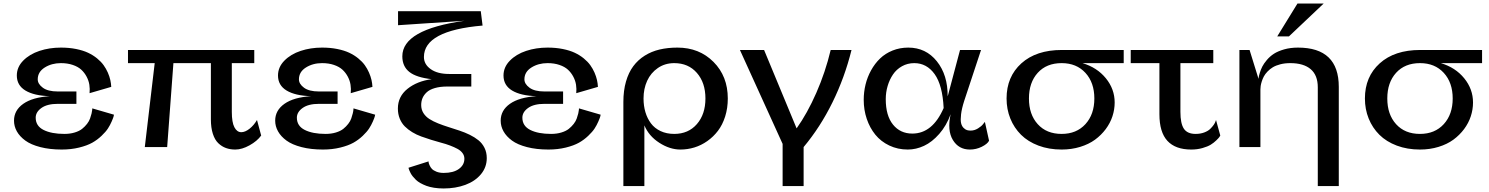

<svg xmlns="http://www.w3.org/2000/svg" viewBox="-20 -841 8516 1098"><path d="M507.8 -221.2 631.8 -185.1Q630.9 -180.7 629.2 -173.6Q627.4 -166.5 618.4 -145.8Q609.4 -125 597.2 -106.2Q585 -87.4 561 -64.5Q537.1 -41.5 507.6 -24.9Q478 -8.3 432.4 2.9Q386.7 14.2 333 14.2Q264.2 14.2 210.4 0.2Q156.7 -13.7 124.8 -37.1Q92.8 -60.5 76.4 -89.6Q60.1 -118.7 60.1 -150.9Q60.1 -210 113 -247.3Q166 -284.7 265.1 -291Q174.8 -293.5 125.5 -323.2Q76.2 -353 76.2 -409.2Q76.2 -457 112.5 -494.1Q148.9 -531.2 205.8 -550Q262.7 -568.8 328.1 -568.8Q375 -568.8 415 -560.8Q455.1 -552.7 483.6 -539.3Q512.2 -525.9 535.2 -507.1Q558.1 -488.3 572.5 -468.3Q586.9 -448.2 596.7 -425.8Q606.4 -403.3 610.8 -383.5Q615.2 -363.8 616.2 -344.2L492.2 -308.1Q494.6 -332.5 491 -356.2Q487.3 -379.9 475.3 -402.6Q463.4 -425.3 444.8 -442.4Q426.3 -459.5 396.2 -469.7Q366.2 -480 328.1 -480Q275.4 -480 235.6 -454.8Q195.8 -429.7 195.8 -387.2Q195.8 -360.8 224.9 -339.4Q253.9 -317.9 310.1 -317.9H417V-247.1H310.1Q250 -247.1 217 -223.6Q184.1 -200.2 184.1 -168Q184.1 -120.6 229.2 -97.9Q274.4 -75.2 348.1 -75.2Q380.9 -75.2 407.2 -83.3Q433.6 -91.3 449.7 -104.2Q465.8 -117.2 477.8 -132.6Q489.7 -147.9 495.1 -163.6Q500.5 -179.2 503.7 -192.1Q506.8 -205.1 507.3 -212.9Z M808.1 0 864.7 -480H711.9V-555.2H1434.1V-480H1305.7V-201.2Q1305.7 -141.1 1320.6 -113Q1335.4 -85 1359.9 -85Q1381.8 -85 1406.7 -104.5Q1431.6 -124 1449.7 -154.8L1473.6 -65.9Q1450.7 -34.2 1407.2 -10Q1363.8 14.2 1325.7 14.2Q1296.4 14.2 1272.5 5.6Q1248.5 -2.9 1228.5 -22Q1208.5 -41 1197.3 -75.7Q1186 -110.4 1186 -158.2V-480H971.7L936 0Z M2001.5 -221.2 2125.5 -185.1Q2124.5 -180.7 2122.8 -173.6Q2121.1 -166.5 2112.1 -145.8Q2103 -125 2090.8 -106.2Q2078.6 -87.4 2054.7 -64.5Q2030.8 -41.5 2001.2 -24.9Q1971.7 -8.3 1926 2.9Q1880.4 14.2 1826.7 14.2Q1757.8 14.2 1704.1 0.2Q1650.4 -13.7 1618.4 -37.1Q1586.4 -60.5 1570.1 -89.6Q1553.7 -118.7 1553.7 -150.9Q1553.7 -210 1606.7 -247.3Q1659.7 -284.7 1758.8 -291Q1668.5 -293.5 1619.1 -323.2Q1569.8 -353 1569.8 -409.2Q1569.8 -457 1606.2 -494.1Q1642.6 -531.2 1699.5 -550Q1756.3 -568.8 1821.8 -568.8Q1868.7 -568.8 1908.7 -560.8Q1948.7 -552.7 1977.3 -539.3Q2005.9 -525.9 2028.8 -507.1Q2051.8 -488.3 2066.2 -468.3Q2080.6 -448.2 2090.3 -425.8Q2100.1 -403.3 2104.5 -383.5Q2108.9 -363.8 2109.9 -344.2L1985.8 -308.1Q1988.3 -332.5 1984.6 -356.2Q1981 -379.9 1969 -402.6Q1957 -425.3 1938.5 -442.4Q1919.9 -459.5 1889.9 -469.7Q1859.9 -480 1821.8 -480Q1769 -480 1729.2 -454.8Q1689.5 -429.7 1689.5 -387.2Q1689.5 -360.8 1718.5 -339.4Q1747.6 -317.9 1803.7 -317.9H1910.6V-247.1H1803.7Q1743.7 -247.1 1710.7 -223.6Q1677.7 -200.2 1677.7 -168Q1677.7 -120.6 1722.9 -97.9Q1768.1 -75.2 1841.8 -75.2Q1874.5 -75.2 1900.9 -83.3Q1927.2 -91.3 1943.4 -104.2Q1959.5 -117.2 1971.4 -132.6Q1983.4 -147.9 1988.8 -163.6Q1994.1 -179.2 1997.3 -192.1Q2000.5 -205.1 2001 -212.9Z M2388.7 -240.2Q2388.7 -214.4 2401.6 -194.1Q2414.6 -173.8 2436 -160.2Q2457.5 -146.5 2485.8 -135.3Q2514.2 -124 2545.2 -114.3Q2576.2 -104.5 2607.2 -94.2Q2638.2 -84 2666.5 -70.1Q2694.8 -56.2 2716.3 -38.8Q2737.8 -21.5 2750.7 4.4Q2763.7 30.3 2763.7 63Q2763.7 115.2 2730.5 155.3Q2697.3 195.3 2641.4 216.1Q2585.4 236.8 2516.6 236.8Q2487.3 236.8 2461.9 232.7Q2436.5 228.5 2418.2 221.7Q2399.9 214.8 2384.3 206.1Q2368.7 197.3 2358.4 187.3Q2348.1 177.2 2340.3 167.5Q2332.5 157.7 2328.1 148.9Q2323.7 140.1 2320.8 133.3Q2317.9 126.5 2316.9 122.1L2316.4 118.2L2430.7 82Q2430.7 84.5 2431.4 89.1Q2432.1 93.8 2437 105Q2441.9 116.2 2450.2 125Q2458.5 133.8 2476.1 140.9Q2493.7 147.9 2517.6 147.9Q2572.8 147.9 2604.2 125.2Q2635.7 102.5 2635.7 66.9Q2635.7 48.8 2625 34.4Q2614.3 20 2596.2 10.3Q2578.1 0.5 2553.7 -8.8Q2529.3 -18.1 2502 -25.1Q2474.6 -32.2 2445.6 -41.5Q2416.5 -50.8 2389.2 -60.5Q2361.8 -70.3 2337.4 -85.2Q2313 -100.1 2294.9 -118.2Q2276.9 -136.2 2266.1 -162.4Q2255.4 -188.5 2255.4 -220.2Q2255.4 -289.1 2310.3 -333Q2365.2 -377 2448.7 -388.2Q2360.8 -397.9 2320.8 -429.7Q2280.8 -461.4 2280.8 -519Q2280.8 -672.4 2636.7 -722.2L2256.3 -696.8V-776.9H2729.5L2739.7 -694.8Q2404.3 -666 2404.3 -515.1Q2404.3 -473.1 2443.1 -445.6Q2481.9 -418 2548.3 -418H2675.3V-346.2H2538.6Q2497.1 -346.2 2466.8 -337.4Q2436.5 -328.6 2420.2 -313.2Q2403.8 -297.9 2396.2 -279.8Q2388.7 -261.7 2388.7 -240.2Z M3291 -221.2 3415 -185.1Q3414.1 -180.7 3412.4 -173.6Q3410.6 -166.5 3401.6 -145.8Q3392.6 -125 3380.4 -106.2Q3368.2 -87.4 3344.2 -64.5Q3320.3 -41.5 3290.8 -24.9Q3261.2 -8.3 3215.6 2.9Q3169.9 14.2 3116.2 14.2Q3047.4 14.2 2993.7 0.2Q2939.9 -13.7 2908 -37.1Q2876 -60.5 2859.6 -89.6Q2843.3 -118.7 2843.3 -150.9Q2843.3 -210 2896.2 -247.3Q2949.2 -284.7 3048.3 -291Q2958 -293.5 2908.7 -323.2Q2859.4 -353 2859.4 -409.2Q2859.4 -457 2895.8 -494.1Q2932.1 -531.2 2989 -550Q3045.9 -568.8 3111.3 -568.8Q3158.2 -568.8 3198.2 -560.8Q3238.3 -552.7 3266.8 -539.3Q3295.4 -525.9 3318.4 -507.1Q3341.3 -488.3 3355.7 -468.3Q3370.1 -448.2 3379.9 -425.8Q3389.6 -403.3 3394 -383.5Q3398.4 -363.8 3399.4 -344.2L3275.4 -308.1Q3277.8 -332.5 3274.2 -356.2Q3270.5 -379.9 3258.5 -402.6Q3246.6 -425.3 3228 -442.4Q3209.5 -459.5 3179.4 -469.7Q3149.4 -480 3111.3 -480Q3058.6 -480 3018.8 -454.8Q2979 -429.7 2979 -387.2Q2979 -360.8 3008.1 -339.4Q3037.1 -317.9 3093.3 -317.9H3200.2V-247.1H3093.3Q3033.2 -247.1 3000.2 -223.6Q2967.3 -200.2 2967.3 -168Q2967.3 -120.6 3012.5 -97.9Q3057.6 -75.2 3131.3 -75.2Q3164.1 -75.2 3190.4 -83.3Q3216.8 -91.3 3232.9 -104.2Q3249 -117.2 3261 -132.6Q3272.9 -147.9 3278.3 -163.6Q3283.7 -179.2 3286.9 -192.1Q3290 -205.1 3290.5 -212.9Z M3544.9 223.1V-257.8Q3544.9 -322.8 3559.8 -374.5Q3574.7 -426.3 3601.6 -462.4Q3628.4 -498.5 3667 -522.7Q3705.6 -546.9 3752.2 -557.9Q3798.8 -568.8 3854 -568.8Q3979 -568.8 4060.5 -486.8Q4142.1 -404.8 4142.1 -277.8Q4142.1 -222.7 4127 -174.8Q4111.8 -127 4085.7 -92.8Q4059.6 -58.6 4024.9 -34.2Q3990.2 -9.8 3951.2 2.2Q3912.1 14.2 3871.1 14.2Q3810.5 14.2 3750.5 -24.4Q3690.4 -63 3665 -124V223.1ZM3835.9 -480Q3782.7 -480 3742.2 -452.1Q3701.7 -424.3 3680.9 -378.9Q3660.2 -333.5 3660.2 -277.8Q3660.2 -235.8 3670.9 -199.7Q3681.6 -163.6 3702.6 -135.5Q3723.6 -107.4 3757.8 -91.3Q3792 -75.2 3835.9 -75.2Q3916.5 -75.2 3965.3 -131.3Q4014.2 -187.5 4014.2 -277.8Q4014.2 -368.2 3965.3 -424.1Q3916.5 -480 3835.9 -480Z M4455.6 223.1V-18.1L4211.4 -555.2H4349.6L4535.6 -106.9Q4596.7 -192.4 4648.4 -310.3Q4700.2 -428.2 4730.5 -555.2H4849.6Q4810.5 -397.5 4740.7 -255.6Q4670.9 -113.8 4575.7 0V223.1Z M5494.1 -264.2Q5480 -220.2 5476.1 -187.5Q5472.2 -154.8 5476.1 -137.5Q5480 -120.1 5490.2 -109.9Q5500.5 -99.6 5510 -96.9Q5519.5 -94.2 5531.2 -94.2Q5552.7 -94.2 5573 -106.7Q5593.3 -119.1 5602.5 -131.8L5612.3 -144L5636.2 -36.1Q5626.5 -17.6 5594.5 -1.7Q5562.5 14.2 5526.4 14.2Q5462.4 14.2 5429.2 -40.5Q5396 -95.2 5416.5 -188Q5392.6 -122.1 5351.3 -75.2Q5310.1 -28.3 5264.4 -7.1Q5218.8 14.2 5171.4 14.2Q5113.8 14.2 5065.7 -8.8Q5017.6 -31.7 4985.8 -70.8Q4954.1 -109.9 4936.8 -161.1Q4919.4 -212.4 4919.4 -270Q4919.4 -314.9 4929.9 -357.9Q4940.4 -400.9 4961.7 -439.2Q4982.9 -477.5 5012.7 -506.3Q5042.5 -535.2 5084.2 -552Q5126 -568.8 5174.3 -568.8Q5274.9 -568.8 5337.6 -490.5Q5400.4 -412.1 5399.4 -290Q5400.4 -293.9 5402.3 -299.8L5470.2 -555.2H5590.3ZM5045.4 -273.9Q5045.4 -179.7 5086.9 -128.4Q5128.4 -77.1 5197.3 -77.1Q5313 -77.1 5376.5 -223.1Q5370.1 -354 5325 -417Q5279.8 -480 5208.5 -480Q5169.9 -480 5138.2 -462.2Q5106.4 -444.3 5086.7 -415Q5066.9 -385.7 5056.2 -349.4Q5045.4 -313 5045.4 -273.9Z M6406.2 -480H6170.4Q6253.9 -455.1 6304.2 -393.3Q6354.5 -331.5 6354.5 -254.9Q6354.5 -214.8 6341.8 -176Q6329.1 -137.2 6303.5 -102.8Q6277.8 -68.4 6242.2 -42.2Q6206.5 -16.1 6157.2 -1Q6107.9 14.2 6051.3 14.2Q5978.5 14.2 5918.7 -8.3Q5858.9 -30.8 5819.1 -70.3Q5779.3 -109.9 5757.8 -163.1Q5736.3 -216.3 5736.3 -277.8Q5736.3 -402.3 5821 -478.8Q5905.8 -555.2 6052.2 -555.2H6406.2ZM6051.3 -75.2Q6136.2 -75.2 6187.3 -131.1Q6238.3 -187 6238.3 -277.8Q6238.3 -368.7 6187.3 -424.3Q6136.2 -480 6051.3 -480Q5964.8 -480 5914.6 -424.6Q5864.3 -369.1 5864.3 -277.8Q5864.3 -186.5 5914.6 -130.9Q5964.8 -75.2 6051.3 -75.2Z M6446.3 -480V-555.2H6918.5V-480H6730.5V-201.2Q6730.5 -134.8 6750.2 -105Q6770 -75.2 6817.4 -75.2Q6844.7 -75.2 6866.7 -83.5Q6888.7 -91.8 6900.6 -103.5Q6912.6 -115.2 6920.7 -126.7Q6928.7 -138.2 6931.2 -146.5L6934.1 -154.8L6958.5 -65.9Q6956.5 -62.5 6953.1 -57.1Q6949.7 -51.8 6935.5 -38.1Q6921.4 -24.4 6904.1 -13.7Q6886.7 -2.9 6856.9 5.6Q6827.1 14.2 6792.5 14.2Q6702.1 14.2 6656.2 -35.4Q6610.4 -85 6610.4 -188V-480Z M7399.9 -820.8H7549.8L7351.1 -632.8H7284.2ZM7516.1 223.1V-341.8Q7516.1 -410.6 7475.6 -445.3Q7435.1 -480 7358.9 -480Q7327.6 -480 7302 -473.4Q7276.4 -466.8 7259 -456.3Q7241.7 -445.8 7228.3 -431.6Q7214.8 -417.5 7207.5 -403.6Q7200.2 -389.6 7195.6 -374.8Q7190.9 -359.9 7189.5 -349.4Q7188 -338.9 7188 -330.1V0H7067.9V-555.2H7126L7177.2 -390.1Q7177.7 -394 7178.5 -400.4Q7179.2 -406.7 7184.8 -425.3Q7190.4 -443.8 7199 -460.7Q7207.5 -477.5 7225.1 -498.3Q7242.7 -519 7265.4 -533.7Q7288.1 -548.3 7323.7 -558.6Q7359.4 -568.8 7402.8 -568.8Q7636.2 -568.8 7636.2 -344.2V223.1Z M8455.6 -480H8219.7Q8303.2 -455.1 8353.5 -393.3Q8403.8 -331.5 8403.8 -254.9Q8403.8 -214.8 8391.1 -176Q8378.4 -137.2 8352.8 -102.8Q8327.1 -68.4 8291.5 -42.2Q8255.9 -16.1 8206.5 -1Q8157.2 14.2 8100.6 14.2Q8027.8 14.2 7968 -8.3Q7908.2 -30.8 7868.4 -70.3Q7828.6 -109.9 7807.1 -163.1Q7785.6 -216.3 7785.6 -277.8Q7785.6 -402.3 7870.4 -478.8Q7955.1 -555.2 8101.6 -555.2H8455.6ZM8100.6 -75.2Q8185.5 -75.2 8236.6 -131.1Q8287.6 -187 8287.6 -277.8Q8287.6 -368.7 8236.6 -424.3Q8185.5 -480 8100.6 -480Q8014.2 -480 7963.9 -424.6Q7913.6 -369.1 7913.6 -277.8Q7913.6 -186.5 7963.9 -130.9Q8014.2 -75.2 8100.6 -75.2Z"/></svg>

Font: Sporting Grotesque
Style: Regular
Weight: 400
Designer: Lucas LE BIHAN
Foundry: Lucas LE BIHAN
Version: Version 2.001;PS 2.1;hotconv 1.0.88;makeotf.lib2.5.647800